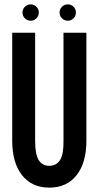

<svg xmlns="http://www.w3.org/2000/svg" viewBox="-20 -850 452 880"><path d="M271 -700H376V-205Q376 -104 331 -47Q286 10 206 10Q126 10 81 -47Q36 -104 36 -205V-700H141V-205Q141 -142 157.5 -116Q174 -90 206 -90Q238 -90 255 -116Q272 -142 271 -205ZM253 -793Q253 -808 264 -819Q275 -830 291 -830Q306 -830 317 -819Q328 -808 328 -793Q328 -777 317 -766Q306 -755 291 -755Q275 -755 264 -766Q253 -777 253 -793ZM83 -793Q83 -808 94 -819Q105 -830 121 -830Q136 -830 147 -819Q158 -808 158 -793Q158 -777 147 -766Q136 -755 121 -755Q105 -755 94 -766Q83 -777 83 -793Z"/></svg>

Font: Piscolabis
Style: Regular
Weight: 400
Designer: Ariel Martín Pérez
Foundry: Tunera Type Foundry
Version: Version 1.000